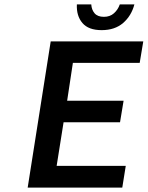

<svg xmlns="http://www.w3.org/2000/svg" viewBox="-20 -847 667 867"><path d="M327.1 -827.1H392.1Q393.6 -802.7 407.2 -786.9Q420.9 -771 449.2 -771Q476.6 -771 494.6 -787.1Q512.7 -803.2 521 -827.1H586.9Q573.2 -775.4 535.9 -743.2Q498.5 -710.9 439 -710.9Q379.4 -710.9 352.1 -743.2Q324.7 -775.4 327.1 -827.1ZM105 0 209 -660.2H627L610.8 -563H309.1L283.2 -392.1H538.1L522 -294.9H267.1L235.8 -98.1H547.9L532.2 0Z"/></svg>

Font: Office Code Pro Medium Italic
Style: Regular
Weight: 500
Italic angle: -9°
Designer: Nathan Rutzky & Paul D. Hunt
Foundry: Adobe Systems Incorporated
Version: Version 1.004;PS 001.004;hotconv 1.0.70;makeotf.lib2.5.58329